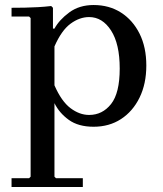

<svg xmlns="http://www.w3.org/2000/svg" viewBox="-20 -495 649 765"><path d="M353 -475Q415 -475 462 -445Q509 -415 536 -361Q563 -307 563 -234Q563 -161 536 -106Q509 -51 462 -20.5Q415 10 353 10Q292 10 254 -17.5Q216 -45 197 -84V209L203 215H310V250H26V215H96L102 209V-423L96 -429H26V-464Q52 -464 78.5 -464.5Q105 -465 131.5 -466.5Q158 -468 184 -471L191 -464V-381H197Q216 -416 256 -445.5Q296 -475 353 -475ZM335 -37Q388 -37 422.5 -80.5Q457 -124 457 -222Q457 -320 422.5 -373.5Q388 -427 335 -427Q297 -427 261 -400.5Q225 -374 197 -310V-155Q225 -91 261 -64Q297 -37 335 -37Z"/></svg>

Font: Brygada 1918 Medium
Style: Regular
Weight: 500
Designer: Mateusz Machalski | Borys Kosmynka | Przemek Hoffer
Foundry: NIEPODLEGLA 2018
Version: Version 3.006